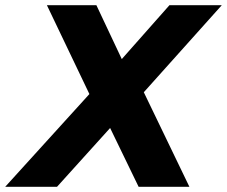

<svg xmlns="http://www.w3.org/2000/svg" viewBox="-66 -721 876 741"><path d="M306 -701 404 -493 588 -701H790L489 -365L665 0H469L359 -227L154 0H-46L279 -358L115 -701Z"/></svg>

Font: Argentum Sans SemiBold
Style: Italic
Weight: 600
Italic angle: -11°
Designer: Julieta Ulanovsky (font), Cristiano Sobral (main changes and remaster)
Foundry: Julieta Ulanovsky (font), Cristiano Sobral (main changes and remaster)
Version: Version 2.007;June 15, 2022;FontCreator 14.0.0.2814 64-bit; 